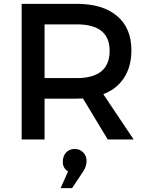

<svg xmlns="http://www.w3.org/2000/svg" viewBox="-20 -720 763 991"><path d="M321.3 66.9Q338.9 48.8 365.2 48.8Q391.6 48.8 409.2 66.4Q426.8 84 426.8 111.3Q426.8 138.7 409.2 165L352.1 251H293L331.1 165Q304.2 147.5 304.2 116.2Q304.2 85 321.3 66.9ZM210 -316.9H376Q545.9 -316.9 545.9 -458Q545.9 -594.2 376 -594.2H210ZM91.8 0V-700.2H376Q509.8 -700.2 584 -637.7Q658.2 -575.2 658.2 -460.9Q658.2 -377 620.6 -318.8Q583 -260.7 513.2 -233.9L669.9 0H536.1L408.2 -211.9Q398.4 -210.9 376 -210.9H210V0Z"/></svg>

Font: TruenoRg
Style: Book
Weight: 400
Designer: Julieta Ulanovsky
Foundry: Julieta Ulanovsky
Version: Version 3.001b